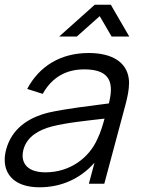

<svg xmlns="http://www.w3.org/2000/svg" viewBox="-47 -780 622 815"><path d="M376.3 -711.5 426.7 -625H501.7L423.3 -760H355.3L204.2 -625H279.2ZM499.5 -447C489.7 -517 427.9 -555 329.4 -555C210.4 -555 119.4 -499 68.5 -402.5L134.4 -381.5C174.2 -453.5 235.8 -485.5 309.8 -485.5C389.1 -485.5 423.7 -457.4 423.7 -399.5C423.7 -382.6 420.7 -363.1 415.1 -341C340.4 -331 236.3 -319.5 158.6 -302C72.3 -280.5 2.8 -233.5 -21 -145C-24.9 -130.1 -27 -115.6 -27 -101.7C-27 -35.6 19.4 15 120.7 15C212.7 15 293.8 -21 354.2 -89.5L330.2 0H395.7L485.6 -335.5C494.1 -367.5 500.8 -399.4 500.8 -427C500.8 -434 500.4 -440.7 499.5 -447ZM146.2 -48.5C74.8 -48.5 49 -81.8 49 -119.7C49 -128 50.3 -136.6 52.5 -145C68.2 -203.5 122.7 -229.5 172.3 -243C236.2 -259.5 323.5 -268 396.8 -276.5C390.2 -252 379.8 -217 366.7 -190.5C330.9 -109 249.2 -48.5 146.2 -48.5Z"/></svg>

Font: Manrope
Style: RegularItalic
Weight: 400
Italic angle: -15°
Designer: Mikhail Sharanda
Foundry: Mikhail Sharanda
Version: Version 4.502;hotconv 1.0.109;makeotfexe 2.5.65596